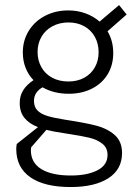

<svg xmlns="http://www.w3.org/2000/svg" viewBox="-20 -542 546 774"><path d="M45.5 58.5Q45.5 50.5 47.5 38.5L133 -29.5Q98 -43 78.8 -66.5Q59.5 -90 59.5 -126.5Q59.5 -156 73.5 -178.2Q87.5 -200.5 115 -219Q94 -240.5 83 -269Q72 -297.5 72 -330.5Q72 -379.5 96.2 -418.2Q120.5 -457 162.2 -478.5Q204 -500 255.5 -500Q292 -500 324.5 -488.2Q357 -476.5 381.5 -455L460 -521.5L490.5 -483.5L413.5 -416Q436.5 -377.5 436.5 -328Q436.5 -279.5 413.8 -242.2Q391 -205 350.2 -184.5Q309.5 -164 257 -164Q197 -164 151.5 -190Q117 -170.5 117 -135Q117 -110.5 131.5 -96.2Q146 -82 172 -74.2Q198 -66.5 242 -59.5Q324 -47 368.2 -35.5Q412.5 -24 442.2 2Q472 28 472 75Q472 141 416.8 176.5Q361.5 212 264.5 212Q159 212 102.2 172.5Q45.5 133 45.5 58.5ZM265.5 165.5Q332 165.5 372.8 144.5Q413.5 123.5 413.5 82.5Q413.5 54 392.8 37.5Q372 21 341.2 13.5Q310.5 6 257.5 -2L235.5 -5.5Q194.5 -11.5 167 -18.5L105.5 52Q104.5 59 104.5 63.5Q104.5 114 146.8 139.8Q189 165.5 265.5 165.5ZM255.5 -213.5Q292.5 -213.5 320 -228.8Q347.5 -244 362.5 -270.8Q377.5 -297.5 377.5 -331.5Q377.5 -366.5 362.2 -393.8Q347 -421 319.5 -436.2Q292 -451.5 256 -451.5Q220 -451.5 191.5 -436.2Q163 -421 147.2 -393.8Q131.5 -366.5 131.5 -332.5Q131.5 -298.5 146.8 -271.2Q162 -244 190.2 -228.8Q218.5 -213.5 255.5 -213.5Z"/></svg>

Font: HK Grotesk Light
Style: Regular
Weight: 300
Designer: Alfredo Marco Pradil
Foundry: Hanken Design Co.
Version: Version 3.001